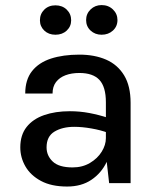

<svg xmlns="http://www.w3.org/2000/svg" viewBox="-20 -704 605 738"><path d="M399.5 0 387 -110.5V-311Q387 -370 362.2 -396.8Q337.5 -423.5 285 -423.5Q255 -423.5 231.8 -414.8Q208.5 -406 195.2 -388.5Q182 -371 182 -344.5H77Q77 -397.5 103 -430.5Q129 -463.5 175.8 -478.8Q222.5 -494 285 -494Q343.5 -494 387.8 -474.8Q432 -455.5 457 -414.5Q482 -373.5 482 -308.5V0ZM238 13Q177.5 13 137.5 -8.5Q97.5 -30 77.8 -64.2Q58 -98.5 58 -137.5Q58 -185 82.2 -215.8Q106.5 -246.5 149.5 -261.5Q192.5 -276.5 248.5 -276.5Q287 -276.5 323.8 -269.5Q360.5 -262.5 395.5 -251V-193.5Q367 -204 331.5 -210.2Q296 -216.5 265.5 -216.5Q220 -216.5 189.5 -198.2Q159 -180 159 -137.5Q159 -105.5 182.8 -83Q206.5 -60.5 259 -60.5Q297 -60.5 326 -77.8Q355 -95 371 -121Q387 -147 387 -173H410Q410 -123.5 389.8 -81Q369.5 -38.5 331.2 -12.8Q293 13 238 13ZM370.5 -570.5Q345.5 -570.5 328.2 -586.5Q311 -602.5 311 -627Q311 -651 328.2 -667.8Q345.5 -684.5 370.5 -684.5Q396.5 -684.5 414 -667.8Q431.5 -651 431.5 -627Q431.5 -602.5 414 -586.5Q396.5 -570.5 370.5 -570.5ZM193 -570.5Q167 -570.5 150.2 -586.5Q133.5 -602.5 133.5 -626Q133.5 -650.5 150.2 -667Q167 -683.5 193 -683.5Q219.5 -683.5 236.5 -667Q253.5 -650.5 253.5 -626Q253.5 -602.5 236.5 -586.5Q219.5 -570.5 193 -570.5Z"/></svg>

Font: Karla Medium
Style: Regular
Weight: 500
Designer: Jonathan Pinhorn
Version: Version 2.001